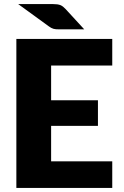

<svg xmlns="http://www.w3.org/2000/svg" viewBox="-20 -919 605 939"><path d="M529 -728.5V-598.5H230V-428.5H459V-303.5H230V-130H529V0H60V-728.5ZM240 -899Q251.5 -899 260.2 -897.8Q269 -896.5 275.8 -893.8Q282.5 -891 288.5 -886.2Q294.5 -881.5 301 -874.5L392 -775.5H269Q260 -775.5 253.5 -776Q247 -776.5 241.2 -778.2Q235.5 -780 230.2 -782.8Q225 -785.5 219 -790L69 -899Z"/></svg>

Font: LatoHex
Style: Regular
Weight: 900
Designer: Lukasz Dziedzic
Foundry: tyPoland Lukasz Dziedzic
Version: Version 1.104; Western+Polish opensource